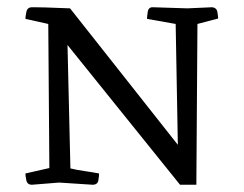

<svg xmlns="http://www.w3.org/2000/svg" viewBox="-20 -509 671 529"><path d="M402 -489 496 -486 564 -489Q577 -488 579 -475.5Q581 -463 581 -458L524 -443L521 0H476L166 -385L174 -45Q190 -41 214 -37.5Q238 -34 253 -31Q253 -24 251 -12Q249 0 235 0L143 -6L68 0Q55 0 52.5 -12.5Q50 -25 50 -31L116 -46L113 -443L50 -457Q50 -462 52.5 -475.5Q55 -489 68 -489Q68 -489 75.5 -489Q83 -489 105 -488.5Q127 -488 173 -486L470 -110L464 -443L385 -457Q385 -462 387 -476Q389 -490 402 -489Z"/></svg>

Font: Mate SC
Style: Regular
Weight: 400
Designer: Eduardo Rodriguez Tunni
Foundry: Eduardo Rodriguez Tunni
Version: Version 1.003; ttfautohint (v1.8.4.7-5d5b);gftools[0.9.24]